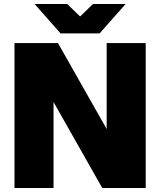

<svg xmlns="http://www.w3.org/2000/svg" viewBox="-20 -934 796 954"><path d="M488 0H704V-720H510V-293L268 -720H52V0H246V-427ZM152 -914 281 -768H475L604 -914H442L378 -852L314 -914Z"/></svg>

Font: Aspekta 900
Style: Regular
Weight: 900
Designer: Ivo Dolenc
Version: Version 2.000